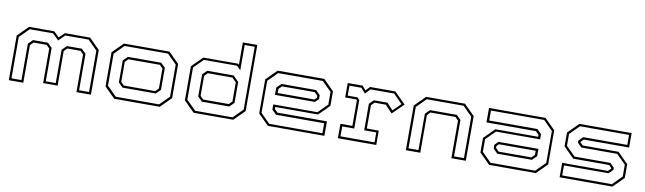

<svg xmlns="http://www.w3.org/2000/svg" viewBox="-42 -1300 6217 1850"><g transform="rotate(10 3067.0 -375.0)"><path d="M62.5 0V-437L165.5 -540H412L464 -489L515.5 -540H762.5L865.5 -437V0H724V-368L693.5 -398.5H565L534.5 -368V-30H393V-368L362.5 -398.5H234.5L204 -368V0ZM84.5 -22H182V-378L225 -421H371L415 -377.5V-51H512.5V-377.5L556.5 -421H703L746 -378V-22H843.5V-427L752 -518.5H523.5L464 -459.5L404 -518.5H176L84.5 -427Z M1093.5 0 990.5 -103V-437L1093.5 -540H1539L1642 -437V-103L1539 0ZM1105 -22H1529L1620 -113V-427L1529 -518.5H1104L1012.5 -427V-114ZM1154 -119.5 1110.5 -163V-378L1153.5 -420.5H1479.5L1522.5 -378V-162L1479.5 -119.5ZM1162.5 -141.5H1470L1500.5 -172V-368L1470 -398.5H1162.5L1132 -368V-172Z M2258 0H1870.5L1767 -103V-437L1870.5 -540H2210L2220 -530.5V-750H2361.5V-103ZM2247 -21.5 2340 -113.5V-728.5H2242V-481.5L2204 -519H1880L1789 -428.5V-113.5L1882 -21.5ZM2198.5 -119H1930.5L1887 -162.5V-379.5L1929 -421H2187.5L2242 -366.5V-162.5ZM2189.5 -141.5 2220 -172V-358.5L2180 -399H1939L1908.5 -368V-172L1939 -141.5Z M3054 -540 3157 -437V-294.5L3054 -191.5H2635.5V-172L2666 -141.5H3150V0H2597L2494 -103V-437L2597 -540ZM3043.5 -518H2607L2515 -426V-113L2606.5 -21.5H3127V-119H2655.5L2612.5 -162V-212.5H3044.5L3135 -303V-427ZM2995 -420.5 3037.5 -378V-340L3004 -306H2612.5V-377L2656 -420.5ZM2985 -398.5H2666L2635.5 -368V-328H2995L3016 -349V-368Z M3282 0V-141H3399V-391.5L3391.5 -399H3283V-540H3429.5L3463.5 -500L3502 -540H3749.5L3859 -430.5L3750 -324.5L3681 -398.5H3571L3540.5 -368V-140.5H3657.5V0ZM3303.5 -22H3636.5V-119H3518.5V-379L3560 -420H3692.5L3753 -355.5L3828.5 -430L3741 -518H3510.5L3463.5 -469.5L3420 -518H3304V-420.5H3399.5L3421 -398V-119H3303.5Z M3947 0V-437L4050 -540H4430.5L4533.5 -437V0H4392.5V-368L4362 -398.5H4118.5L4088 -368V0ZM3969 -22H4066.5V-378L4109.5 -420.5H4371.5L4414.5 -378V-22H4511.5V-427L4420.5 -518.5H4060.5L3969 -427Z M4761.5 0 4658.5 -103V-245.5L4761.5 -348.5H5180V-368L5149.5 -398.5H4665.5V-540H5218.5L5321.5 -437V-103L5218.5 0ZM4772 -22H5208.5L5300.5 -114V-427L5209 -518.5H4688.5V-421H5160L5203 -378V-327.5H4771L4680.5 -237V-113ZM4820.5 -119.5 4778 -162V-200L4811.5 -234H5203V-163L5159.5 -119.5ZM4830.5 -141.5H5149.5L5180 -172V-212H4820.5L4799.5 -191V-172Z M5451.5 0V-141.5H5899.5L5929 -171L5900.5 -199.5H5549.5L5446.5 -302.5V-437L5549.5 -540H6061V-398.5H5618L5589 -369.5L5618 -340.5H5968L6071 -237.5V-103L5968 0ZM5473 -22H5959L6049 -113V-229L5958.5 -319H5607L5568 -359V-379.5L5608 -420.5H6039.5V-518.5H5559.5L5468.5 -427.5V-311.5L5558.5 -221.5H5910L5950 -181V-161L5910 -120H5473Z"/></g></svg>

Font: Tourney Expanded ExtraLight
Style: Regular
Weight: 200
Width: 7
Designer: Tyler Finck
Foundry: Etcetera Type Co
Version: Version 1.010; ttfautohint (v1.8.3)